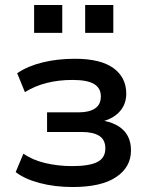

<svg xmlns="http://www.w3.org/2000/svg" viewBox="-20 -742 603 771"><path d="M272 9Q200 9 139.5 -7Q79 -23 43 -51L74 -125Q111 -99 162.5 -87Q214 -75 269 -75Q339 -75 371 -91.5Q403 -108 403 -146Q403 -181 378.5 -196.5Q354 -212 308 -212H169V-291H298Q338 -291 361.5 -306.5Q385 -322 385 -355Q385 -388 358 -404.5Q331 -421 271 -421Q216 -421 168 -409Q120 -397 80 -372L49 -448Q92 -477 151.5 -491.5Q211 -506 281 -506Q384 -506 435.5 -468.5Q487 -431 487 -366Q487 -326 463.5 -297.5Q440 -269 397 -256V-257Q433 -250 457.5 -234Q482 -218 494 -194Q506 -170 506 -138Q506 -71 446.5 -31Q387 9 272 9ZM322 -610V-722H435V-610ZM117 -610V-722H230V-610Z"/></svg>

Font: Nunito Sans 8pt SemiBold
Style: Regular
Weight: 600
Version: Version 3.101;gftools[0.9.27]